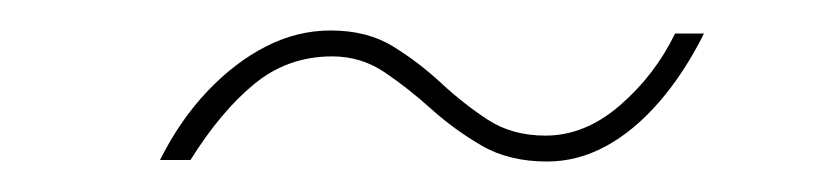

<svg xmlns="http://www.w3.org/2000/svg" viewBox="-20 -387 540 126"><path d="M339 -281Q314 -281 296 -291.5Q278 -302 263 -315.5Q248 -329 232.5 -339.5Q217 -350 198 -350Q169 -350 147 -332Q125 -314 105 -282H85Q98 -308 116 -327Q134 -346 154.5 -356.5Q175 -367 197 -367Q221 -367 238 -356.5Q255 -346 269.5 -332.5Q284 -319 300 -308.5Q316 -298 338 -298Q364 -298 387 -318Q410 -338 423 -365H442Q429 -339 412.5 -320Q396 -301 377.5 -291Q359 -281 339 -281Z"/></svg>

Font: DM Sans 36pt Thin
Style: Italic
Weight: 250
Italic angle: -10°
Designer: Colophon Foundry, Jonny Pinhorn
Foundry: Colophon Foundry
Version: Version 4.004;gftools[0.9.30]